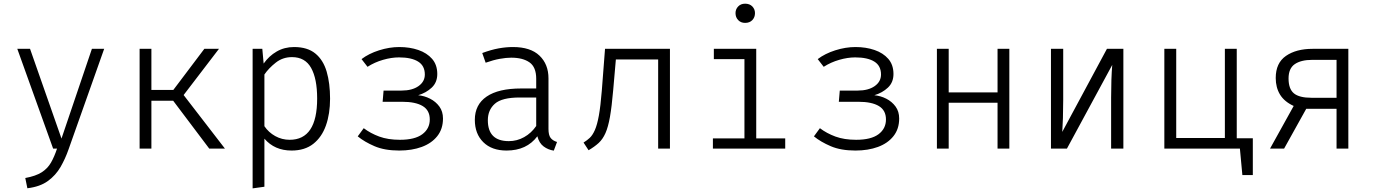

<svg xmlns="http://www.w3.org/2000/svg" viewBox="-20 -802 7425 1036"><path d="M542.1 -538.5 349.7 4.6Q332.3 54.4 306.7 99Q281 143.6 238.5 174.6Q195.9 205.6 127.7 213.8L116.4 158.5Q172.8 148.2 204.9 127.7Q236.9 107.2 255.1 75.4Q273.3 43.6 287.7 0H266.7L73.3 -538.5H142.1L311.8 -54.4L475.9 -538.5Z M733.3 0V-538.5H796.9V-316.9H915.4L1082.6 -538.5H1161.5L970.8 -289.2L1193.8 0H1109.2L914.4 -258.5H796.9V0Z M1566.7 -548.2Q1639 -548.2 1681.5 -513.3Q1724.1 -478.5 1742.6 -415.6Q1761 -352.8 1761 -269.2Q1761 -188.2 1738.7 -125.1Q1716.4 -62.1 1670.5 -25.9Q1624.6 10.3 1553.3 10.3Q1461.5 10.3 1406.7 -53.8V205.6L1343.1 214.4V-538.5H1395.4L1402.6 -459Q1431.3 -500 1473.1 -524.1Q1514.9 -548.2 1566.7 -548.2ZM1555.4 -493.8Q1505.6 -493.8 1467.7 -463.8Q1429.7 -433.8 1406.7 -400V-121Q1429.2 -87.7 1465.1 -67.7Q1501 -47.7 1543.1 -47.7Q1691.3 -47.7 1691.3 -270.3Q1691.3 -377.4 1658.7 -435.6Q1626.2 -493.8 1555.4 -493.8Z M2049.7 -313.3H2146.7Q2204.1 -313.3 2238.2 -337.4Q2272.3 -361.5 2272.3 -400Q2272.3 -447.2 2236.2 -469.7Q2200 -492.3 2132.8 -492.3Q2092.3 -492.3 2046.9 -479.2Q2001.5 -466.2 1963.1 -441.5L1930.8 -483.1Q1969.7 -512.8 2025.4 -530.5Q2081 -548.2 2134.4 -548.2Q2190.8 -548.2 2237.2 -532.3Q2283.6 -516.4 2311.5 -484.4Q2339.5 -452.3 2339.5 -402.6Q2339.5 -357.4 2309.5 -329.2Q2279.5 -301 2236.4 -288.2Q2269.7 -285.1 2300.5 -269.5Q2331.3 -253.8 2350.8 -227.2Q2370.3 -200.5 2370.3 -162.6Q2370.3 -106.2 2339.5 -67.4Q2308.7 -28.7 2255.6 -9.2Q2202.6 10.3 2134.4 10.3Q2055.4 10.3 2001 -13.1Q1946.7 -36.4 1910.3 -66.2L1942.6 -110.3Q1979 -82.6 2026.4 -65.1Q2073.8 -47.7 2137.9 -47.7Q2218.5 -47.7 2258.7 -77.7Q2299 -107.7 2299 -157.4Q2299 -206.7 2260.8 -229.7Q2222.6 -252.8 2150.3 -252.8H2044.6Z M2939.5 -106.2Q2939.5 -73.3 2950.8 -58.2Q2962.1 -43.1 2985.6 -35.9L2968.2 10.8Q2937.4 6.2 2913.3 -11.8Q2889.2 -29.7 2879.5 -66.7Q2822.1 10.3 2713.3 10.3Q2633.3 10.3 2587.7 -34.9Q2542.1 -80 2542.1 -155.4Q2542.1 -237.4 2605.9 -281Q2669.7 -324.6 2791.8 -324.6H2873.3V-376.9Q2873.3 -440 2837.2 -465.4Q2801 -490.8 2738.5 -490.8Q2711.3 -490.8 2676.9 -484.6Q2642.6 -478.5 2600.5 -463.6L2582.1 -515.9Q2630.8 -533.8 2670.5 -541Q2710.3 -548.2 2747.7 -548.2Q2842.6 -548.2 2891 -501.8Q2939.5 -455.4 2939.5 -379ZM2725.6 -40.5Q2769.7 -40.5 2808.2 -62.1Q2846.7 -83.6 2873.3 -122.1V-275.9H2784.1Q2688.2 -275.9 2650.3 -242.3Q2612.3 -208.7 2612.3 -153.3Q2612.3 -40.5 2725.6 -40.5Z M3594.9 -538.5V0H3531.3V-481H3303.1L3288.7 -315.9Q3281 -226.7 3271.3 -171.5Q3261.5 -116.4 3246.9 -83.6Q3232.3 -50.8 3210.3 -30.5Q3188.2 -10.3 3155.9 8.7L3128.7 -32.8Q3147.2 -44.1 3162.3 -58.2Q3177.4 -72.3 3189.7 -100Q3202.1 -127.7 3211.3 -178.2Q3220.5 -228.7 3227.2 -312.3L3244.6 -538.5Z M4000.5 -782.1Q4025.1 -782.1 4039.5 -767.2Q4053.8 -752.3 4053.8 -731.3Q4053.8 -708.7 4039.5 -693.6Q4025.1 -678.5 4000.5 -678.5Q3977.4 -678.5 3963.1 -693.6Q3948.7 -708.7 3948.7 -731.3Q3948.7 -752.3 3963.1 -767.2Q3977.4 -782.1 4000.5 -782.1ZM4060.5 -538.5V-55.4H4216.9V0H3826.7V-55.4H3996.9V-483.1H3831.8V-538.5Z M4511.3 -313.3H4608.2Q4665.6 -313.3 4699.7 -337.4Q4733.8 -361.5 4733.8 -400Q4733.8 -447.2 4697.7 -469.7Q4661.5 -492.3 4594.4 -492.3Q4553.8 -492.3 4508.5 -479.2Q4463.1 -466.2 4424.6 -441.5L4392.3 -483.1Q4431.3 -512.8 4486.9 -530.5Q4542.6 -548.2 4595.9 -548.2Q4652.3 -548.2 4698.7 -532.3Q4745.1 -516.4 4773.1 -484.4Q4801 -452.3 4801 -402.6Q4801 -357.4 4771 -329.2Q4741 -301 4697.9 -288.2Q4731.3 -285.1 4762.1 -269.5Q4792.8 -253.8 4812.3 -227.2Q4831.8 -200.5 4831.8 -162.6Q4831.8 -106.2 4801 -67.4Q4770.3 -28.7 4717.2 -9.2Q4664.1 10.3 4595.9 10.3Q4516.9 10.3 4462.6 -13.1Q4408.2 -36.4 4371.8 -66.2L4404.1 -110.3Q4440.5 -82.6 4487.9 -65.1Q4535.4 -47.7 4599.5 -47.7Q4680 -47.7 4720.3 -77.7Q4760.5 -107.7 4760.5 -157.4Q4760.5 -206.7 4722.3 -229.7Q4684.1 -252.8 4611.8 -252.8H4506.2Z M5362.6 0V-247.7H5099V0H5035.4V-538.5H5099V-303.6H5362.6V-538.5H5426.2V0Z M6041.5 -538.5V0H5975.4V-276.4Q5975.4 -324.1 5976.9 -370.3Q5978.5 -416.4 5981.5 -451.8L5736.9 0H5650.8V-538.5H5716.9V-263.6Q5716.9 -213.8 5715.4 -165.1Q5713.8 -116.4 5711.8 -90.3L5952.8 -538.5Z M6740 -55.9V142.6H6683.6L6670.3 0H6262.6V-538.5H6326.7V-57.4H6589.2V-538.5H6653.3V-55.9Z M6832.8 0 6960.5 -230.3Q6910.3 -253.3 6886.9 -291.5Q6863.6 -329.7 6863.6 -381Q6863.6 -462.1 6918.7 -500.3Q6973.8 -538.5 7062.6 -538.5H7255.4V0H7191.8V-214.9H7028.2L6908.7 0ZM7056.4 -274.4H7191.8V-479H7060.5Q7000 -479 6966.4 -455.9Q6932.8 -432.8 6932.8 -378.5Q6932.8 -322.1 6961.8 -298.2Q6990.8 -274.4 7056.4 -274.4Z"/></svg>

Font: Fira Code Light
Style: Regular
Weight: 300
Monospace: yes
Designer: Carrois Corporate, Edenspiekermann AG, Nikita Prokopov
Foundry: Carrois Corporate, Edenspiekermann AG, Nikita Prokopov
Version: Version 6.000; ttfautohint (v1.8.2) -l 8 -r 50 -G 200 -x 14 